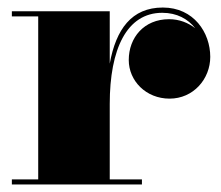

<svg xmlns="http://www.w3.org/2000/svg" viewBox="-20 -490 588 510"><path d="M11.5 -13.5V0H357V-13.5H271.5V-214C271.5 -359.5 316.5 -456 411 -456C450 -456 479.5 -439.5 498.5 -415C480 -429.5 456.5 -439 429 -439C362.5 -439 322 -390 322 -330.5C322 -275.5 367.5 -228 430.5 -228C493.5 -228 538.5 -280 538.5 -339C538.5 -403 495 -470 412.5 -470C329.5 -470 288 -412 271.5 -321V-460H11.5V-446.5H81.5V-13.5Z"/></svg>

Font: Bodoni* 16pt Fatface
Style: Regular
Weight: 900
Version: Version 2.3